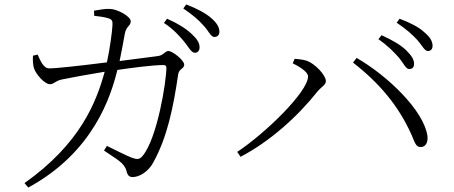

<svg xmlns="http://www.w3.org/2000/svg" viewBox="-20 -795 2040 862"><path d="M807 -608C827 -583 839 -558 855 -558C867 -558 876 -567 876 -582C876 -602 866 -619 840 -643C816 -666 780 -689 730 -711L716 -692C759 -664 786 -633 807 -608ZM895 -679C917 -655 927 -629 942 -629C956 -629 965 -637 965 -653C965 -673 953 -693 927 -715C904 -735 866 -756 816 -775L803 -757C847 -727 872 -705 895 -679ZM447 -119C503 -80 538 -65 548 -27C552 -8 561 0 575 0C604 0 646 -22 670 -69C731 -181 758 -311 780 -462C785 -489 807 -485 807 -505C807 -524 755 -566 736 -566C720 -566 715 -546 687 -543L517 -521C526 -563 535 -614 540 -642C546 -678 567 -678 567 -699C567 -722 506 -755 472 -755C454 -756 423 -751 402 -747L403 -724C420 -722 448 -719 466 -713C483 -708 486 -701 485 -683C484 -654 472 -569 460 -515C349 -501 235 -488 201 -488C175 -488 161 -523 149 -550L128 -545C127 -527 127 -503 134 -485C141 -464 179 -417 204 -417C223 -417 226 -431 257 -438C284 -444 382 -462 450 -473C412 -335 340 -150 90 27L107 47C401 -113 478 -364 507 -481C569 -490 664 -503 715 -503C723 -503 727 -498 727 -492C727 -428 686 -175 621 -96C606 -78 596 -78 569 -88C550 -95 499 -121 460 -140Z M1772 -535C1793 -509 1802 -485 1817 -485C1831 -485 1839 -493 1839 -508C1839 -528 1828 -545 1803 -570C1780 -592 1742 -615 1693 -637L1679 -619C1721 -590 1750 -560 1772 -535ZM1854 -615C1875 -591 1886 -566 1901 -566C1914 -566 1922 -574 1922 -590C1922 -609 1911 -629 1884 -651C1862 -672 1824 -692 1774 -711L1761 -693C1804 -664 1830 -641 1854 -615ZM1294 -511C1318 -499 1363 -474 1363 -452C1363 -382 1168 -194 1045 -113L1060 -91C1190 -159 1314 -269 1406 -385C1424 -406 1443 -414 1443 -431C1443 -458 1394 -509 1358 -522C1338 -529 1316 -529 1303 -531ZM1870 -135C1888 -135 1903 -152 1899 -185C1882 -301 1717 -457 1581 -535L1565 -514C1683 -422 1769 -321 1828 -189C1844 -151 1848 -134 1870 -135Z"/></svg>

Font: Noto Serif TC Light
Style: Regular
Weight: 300
Designer: Ryoko NISHIZUKA 西塚涼子 (kana & ideographs); Frank Grießhammer (Latin, Greek & Cyrillic); Wenlong ZHANG 张文龙 (bopomofo); San
Foundry: Adobe
Version: Version 2.001;hotconv 1.1.0;makeotfexe 2.6.0